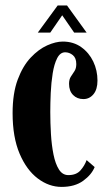

<svg xmlns="http://www.w3.org/2000/svg" viewBox="-20 -686 403 716"><path d="M209.5 11Q162.5 11 120.8 -20.5Q79 -52 53 -113.2Q27 -174.5 27 -264Q27 -338 46 -389Q65 -440 94.5 -471.2Q124 -502.5 156 -516.8Q188 -531 214 -531Q254 -531 283 -510.2Q312 -489.5 327.8 -456.5Q343.5 -423.5 343.5 -385.5Q343.5 -352.5 328.5 -334.5Q313.5 -316.5 291 -316.5Q267.5 -316.5 252.5 -331.8Q237.5 -347 237.5 -373.5Q237.5 -390 244.2 -400.2Q251 -410.5 257.8 -420.8Q264.5 -431 264.5 -447Q264.5 -470 251.5 -480.5Q238.5 -491 223 -491Q204.5 -491 193.2 -469Q182 -447 176.5 -412.5Q171 -378 169.2 -339.5Q167.5 -301 167.5 -268Q167.5 -227.5 170 -186Q172.5 -144.5 179.5 -109.8Q186.5 -75 199.8 -54Q213 -33 235 -33Q264.5 -33 280 -50.5Q295.5 -68 303 -89L333 -63Q321.5 -34.5 290.2 -11.8Q259 11 209.5 11ZM121 -564.5 195 -665.5H230L303 -564.5H256.5L212 -629L167.5 -564.5Z"/></svg>

Font: Imbue 10pt ExtraBold
Style: Regular
Weight: 800
Designer: Tyler Finck
Foundry: Etcetera Type Company
Version: Version 1.102; ttfautohint (v1.8.3)